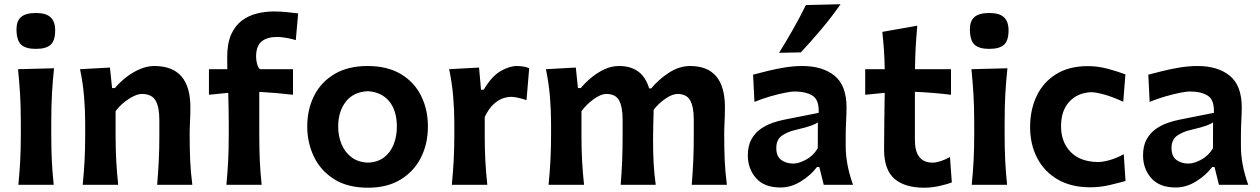

<svg xmlns="http://www.w3.org/2000/svg" viewBox="-20 -875 5965 909"><path d="M66.9 0Q72.8 -59.6 75.7 -115Q78.6 -170.4 78.6 -238.3V-293Q78.6 -372.6 75 -430.4Q71.3 -488.3 65.4 -547.4L235.8 -551.8Q229.5 -491.7 226.1 -432.9Q222.7 -374 222.7 -293V-238.3Q222.7 -170.4 225.3 -115Q228 -59.6 234.4 0ZM149.4 -643.6Q101.6 -643.6 79.8 -663.8Q58.1 -684.1 58.1 -737.3Q58.1 -775.4 79.8 -794.4Q101.6 -813.5 150.4 -813.5Q198.2 -813.5 219.7 -793Q241.2 -772.5 241.2 -731.9Q241.2 -682.6 219.7 -663.1Q198.2 -643.6 149.4 -643.6Z M371.6 0Q377.4 -59.6 380.4 -115Q383.3 -170.4 383.3 -238.3V-293Q383.3 -355 377.9 -418.7Q372.6 -482.4 358.9 -547.4L500.5 -555.2L510.7 -458H523.9Q545.9 -484.4 576.2 -508.3Q606.4 -532.2 641.4 -547.4Q676.3 -562.5 710.9 -562.5Q881.3 -562.5 881.3 -367.2Q881.3 -331.5 879.6 -298.6Q877.9 -265.6 877.9 -238.3Q877.9 -170.4 880.4 -115Q882.8 -59.6 890.6 0H724.1Q729 -59.6 731.7 -114Q734.4 -168.5 734.4 -231V-307.6Q734.4 -368.7 716.3 -399.4Q698.2 -430.2 651.4 -430.2Q634.3 -430.2 611.3 -418.9Q588.4 -407.7 566.2 -389.4Q543.9 -371.1 527.3 -348.6V-231Q527.3 -168.5 530.3 -114Q533.2 -59.6 539.6 0Z M1051.8 0Q1057.6 -59.6 1060.3 -115Q1063 -170.4 1063 -238.3V-293Q1063 -324.7 1062.3 -360.1Q1061.5 -395.5 1060.5 -435.5L969.2 -426.3V-547.4H1056.2Q1056.2 -563 1055.9 -577.4Q1055.7 -591.8 1055.7 -606.4Q1055.7 -669.4 1074.2 -711.2Q1092.8 -752.9 1124.3 -776.9Q1155.8 -800.8 1195.6 -810.8Q1235.4 -820.8 1277.8 -820.8Q1306.6 -820.8 1340.3 -817.4Q1374 -814 1391.6 -811.5L1380.4 -685.1Q1361.8 -690.9 1335.9 -695.6Q1310.1 -700.2 1293.9 -700.2Q1244.1 -700.2 1218.3 -678.5Q1192.4 -656.7 1192.4 -606.9Q1192.4 -591.3 1197 -573Q1201.7 -554.7 1210.9 -547.4H1367.2V-426.3Q1286.6 -436 1207.5 -439.9V-238.3Q1207.5 -170.4 1210 -115Q1212.4 -59.6 1218.8 0Z M1722.7 13.7Q1625.5 13.7 1561.5 -26.9Q1497.6 -67.4 1466.1 -133.5Q1434.6 -199.7 1434.6 -275.9Q1434.6 -357.9 1467.8 -422.9Q1501 -487.8 1564.7 -525.1Q1628.4 -562.5 1719.7 -562.5Q1814 -562.5 1877.7 -524.4Q1941.4 -486.3 1973.6 -421.4Q2005.9 -356.4 2005.9 -275.9Q2005.9 -193.8 1972.4 -128.2Q1939 -62.5 1875.7 -24.4Q1812.5 13.7 1722.7 13.7ZM1722.2 -105Q1768.6 -106.9 1798.8 -130.4Q1829.1 -153.8 1844 -191.9Q1858.9 -230 1858.9 -275.9Q1858.9 -350.1 1823.5 -394.3Q1788.1 -438.5 1722.2 -443.4Q1652.8 -439.9 1616.9 -393.3Q1581.1 -346.7 1581.1 -275.9Q1581.1 -231 1596.9 -192.6Q1612.8 -154.3 1644 -130.6Q1675.3 -106.9 1722.2 -105Z M2119.1 0Q2125 -59.6 2127.9 -115Q2130.9 -170.4 2130.9 -238.3V-293Q2130.9 -355 2125.5 -418.7Q2120.1 -482.4 2106.4 -547.4L2248 -555.2L2257.3 -450.2H2270Q2308.1 -514.2 2349.9 -538.3Q2391.6 -562.5 2427.2 -562.5Q2439.9 -562.5 2455.6 -560.3Q2471.2 -558.1 2485.4 -552.2L2472.7 -400.9Q2454.1 -407.2 2434.1 -411.9Q2414.1 -416.5 2399.9 -416.5Q2382.3 -416.5 2360.6 -409.2Q2338.9 -401.9 2316.4 -381.3Q2293.9 -360.8 2274.9 -320.8V-231Q2274.9 -168.5 2277.8 -114Q2280.8 -59.6 2287.1 0Z M3254.9 0Q3259.8 -59.6 3262.2 -114Q3264.6 -168.5 3264.6 -231V-307.6Q3264.6 -368.7 3247.8 -399.4Q3231 -430.2 3187.5 -430.2Q3163.6 -430.2 3131.3 -408.4Q3099.1 -386.7 3074.7 -355.5Q3073.7 -323.7 3072.8 -283.4Q3071.8 -243.2 3071.8 -212.4Q3071.8 -153.3 3074.5 -103.3Q3077.1 -53.2 3084.5 0H2918.5Q2923.3 -59.6 2925.5 -114Q2927.7 -168.5 2927.7 -231V-307.6Q2927.7 -368.7 2911.1 -399.4Q2894.5 -430.2 2850.6 -430.2Q2825.2 -430.2 2791.3 -406Q2757.3 -381.8 2732.9 -348.6V-231Q2732.9 -168.5 2735.8 -114Q2738.8 -59.6 2745.1 0H2577.1Q2583 -59.6 2585.9 -115Q2588.9 -170.4 2588.9 -238.3V-293Q2588.9 -355 2583.5 -418.7Q2578.1 -482.4 2564.5 -547.4L2706.1 -555.2L2716.3 -458H2729.5Q2751.5 -484.4 2780.5 -508.3Q2809.6 -532.2 2842.8 -547.4Q2876 -562.5 2910.2 -562.5Q3022.5 -562.5 3053.2 -456.5H3063Q3097.7 -498.5 3146.7 -530.5Q3195.8 -562.5 3247.1 -562.5Q3412.1 -562.5 3412.1 -367.2Q3412.1 -331.5 3410.4 -298.6Q3408.7 -265.6 3408.7 -238.3Q3408.7 -170.4 3411.1 -115Q3413.6 -59.6 3421.4 0Z M3675.3 12.7Q3598.6 12.7 3559.6 -31.5Q3520.5 -75.7 3520.5 -139.2Q3520.5 -185.1 3537.6 -215.6Q3554.7 -246.1 3581.3 -264.6Q3607.9 -283.2 3637.2 -293.2Q3666.5 -303.2 3691.4 -308.1L3856 -340.8Q3858.4 -402.3 3826.7 -422.1Q3794.9 -441.9 3740.7 -441.9Q3727.1 -441.9 3696 -435.8Q3665 -429.7 3626.7 -418.7Q3588.4 -407.7 3551.8 -392.6L3545.4 -521.5Q3571.8 -528.3 3610.4 -538.1Q3648.9 -547.9 3692.9 -555.2Q3736.8 -562.5 3778.3 -562.5Q3874.5 -562.5 3931.2 -516.4Q3987.8 -470.2 3987.8 -366.7Q3987.8 -340.8 3985.8 -302.5Q3983.9 -264.2 3983.9 -232.4V-181.2Q3983.9 -141.1 3992.2 -95.9Q4000.5 -50.8 4018.6 0H3879.9L3858.9 -84.5H3848.1Q3818.8 -45.4 3772 -16.4Q3725.1 12.7 3675.3 12.7ZM3735.4 -100.6Q3761.7 -100.6 3796.1 -119.1Q3830.6 -137.7 3851.6 -173.3L3852.1 -295.4Q3841.3 -288.1 3820.6 -280.3Q3799.8 -272.5 3746.1 -259.8Q3710.4 -252 3682.9 -233.4Q3655.3 -214.8 3655.3 -174.3Q3655.3 -134.8 3678.7 -117.7Q3702.1 -100.6 3735.4 -100.6ZM3668.5 -625Q3703.6 -681.6 3735.6 -738Q3767.6 -794.4 3795.4 -851.1L3959.5 -855Q3918.5 -795.9 3870.6 -739Q3822.8 -682.1 3771.5 -627Z M4356 13.7Q4263.2 13.7 4214.4 -28.8Q4165.5 -71.3 4165.5 -168.5Q4165.5 -234.9 4166.7 -301.5Q4168 -368.2 4168.5 -435.5L4076.2 -426.3V-547.4H4168.5Q4168 -595.2 4165 -637.2Q4162.1 -679.2 4157.2 -724.1L4322.8 -753.4Q4317.9 -698.7 4315.2 -651.4Q4312.5 -604 4312 -547.4H4482.4V-426.3Q4439.9 -431.6 4396.7 -435.1Q4353.5 -438.5 4311.5 -440.4V-211.9Q4311.5 -105 4395.5 -105Q4411.6 -105 4434.6 -112.5Q4457.5 -120.1 4477.5 -131.8L4486.3 -11.2Q4466.3 -3.4 4429 5.1Q4391.6 13.7 4356 13.7Z M4580.6 0Q4586.4 -59.6 4589.4 -115Q4592.3 -170.4 4592.3 -238.3V-293Q4592.3 -372.6 4588.6 -430.4Q4585 -488.3 4579.1 -547.4L4749.5 -551.8Q4743.2 -491.7 4739.7 -432.9Q4736.3 -374 4736.3 -293V-238.3Q4736.3 -170.4 4739 -115Q4741.7 -59.6 4748 0ZM4663.1 -643.6Q4615.2 -643.6 4593.5 -663.8Q4571.8 -684.1 4571.8 -737.3Q4571.8 -775.4 4593.5 -794.4Q4615.2 -813.5 4664.1 -813.5Q4711.9 -813.5 4733.4 -793Q4754.9 -772.5 4754.9 -731.9Q4754.9 -682.6 4733.4 -663.1Q4711.9 -643.6 4663.1 -643.6Z M5141.6 11.7Q5051.3 11.7 4987.5 -25.4Q4923.8 -62.5 4890.4 -127Q4856.9 -191.4 4856.9 -273.4Q4856.9 -356 4888.2 -421.1Q4919.4 -486.3 4980.5 -524.2Q5041.5 -562 5130.4 -562Q5178.7 -562 5226.6 -548.8Q5274.4 -535.6 5308.1 -522.9L5297.9 -393.1Q5245.6 -417.5 5205.8 -428Q5166 -438.5 5146.5 -438.5Q5082 -436 5042.7 -393.8Q5003.4 -351.6 5003.4 -277.3Q5003.4 -203.1 5048.1 -156.2Q5092.8 -109.4 5176.8 -107.9Q5202.1 -107.9 5234.9 -117.4Q5267.6 -127 5300.3 -145L5308.6 -18.1Q5277.3 -9.3 5232.9 1.2Q5188.5 11.7 5141.6 11.7Z M5546.4 12.7Q5469.7 12.7 5430.7 -31.5Q5391.6 -75.7 5391.6 -139.2Q5391.6 -185.1 5408.7 -215.6Q5425.8 -246.1 5452.4 -264.6Q5479 -283.2 5508.3 -293.2Q5537.6 -303.2 5562.5 -308.1L5727.1 -340.8Q5729.5 -402.3 5697.8 -422.1Q5666 -441.9 5611.8 -441.9Q5598.1 -441.9 5567.1 -435.8Q5536.1 -429.7 5497.8 -418.7Q5459.5 -407.7 5422.9 -392.6L5416.5 -521.5Q5442.9 -528.3 5481.4 -538.1Q5520 -547.9 5564 -555.2Q5607.9 -562.5 5649.4 -562.5Q5745.6 -562.5 5802.2 -516.4Q5858.9 -470.2 5858.9 -366.7Q5858.9 -340.8 5856.9 -302.5Q5855 -264.2 5855 -232.4V-181.2Q5855 -141.1 5863.3 -95.9Q5871.6 -50.8 5889.6 0H5751L5730 -84.5H5719.2Q5689.9 -45.4 5643.1 -16.4Q5596.2 12.7 5546.4 12.7ZM5606.4 -100.6Q5632.8 -100.6 5667.2 -119.1Q5701.7 -137.7 5722.7 -173.3L5723.1 -295.4Q5712.4 -288.1 5691.7 -280.3Q5670.9 -272.5 5617.2 -259.8Q5581.5 -252 5554 -233.4Q5526.4 -214.8 5526.4 -174.3Q5526.4 -134.8 5549.8 -117.7Q5573.2 -100.6 5606.4 -100.6Z"/></svg>

Font: Pinar-FD SemiBold
Style: Regular
Weight: 600
Designer: Amin Abedi
Version: Version 2.000